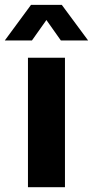

<svg xmlns="http://www.w3.org/2000/svg" viewBox="-42 -778 386 798"><path d="M74.2 0V-538.1H228V0ZM-22 -609.9 86.9 -757.8H214.8L324.2 -609.9H210.9L150.9 -694.8L90.8 -609.9Z"/></svg>

Font: TruenoSBd
Style: Demi
Weight: 600
Designer: Julieta Ulanovsky
Foundry: Julieta Ulanovsky
Version: Version 3.001b